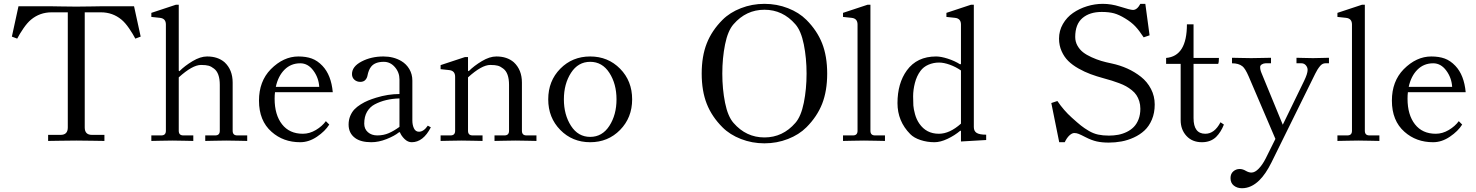

<svg xmlns="http://www.w3.org/2000/svg" viewBox="-20 -747 7832 1019"><path d="M43 -552.7 78.1 -713.9H241.2Q243.2 -713.9 301.3 -712.9Q359.4 -711.9 384.8 -711.9Q410.2 -711.9 468.3 -712.9Q526.4 -713.9 528.3 -713.9H691.4L726.6 -552.7L698.2 -542Q686 -565.9 665.3 -596.2Q644.5 -626.5 625 -642.6Q578.1 -681.6 515.6 -681.6H429.7V-70.3Q429.7 -31.2 467.8 -31.2H534.2V1Q529.3 1 470.7 0Q412.1 -1 384.8 -1Q357.4 -1 299.1 0Q240.7 1 235.4 1V-31.2H301.8Q339.8 -31.2 339.8 -70.3V-681.6H253.9Q191.4 -681.6 144.5 -642.6Q125 -626.5 104.2 -596.2Q83.5 -565.9 71.3 -542Z M783.2 1V-28.3H835.9Q860.4 -28.3 860.4 -52.7V-616.7Q860.4 -648.9 829.1 -652.3L783.2 -657.2V-678.7L913.1 -721.7H928.7V-372.1L932.1 -369.1Q960.9 -397.9 1002.2 -422.6Q1043.5 -447.3 1079.1 -447.3Q1136.2 -447.3 1171.9 -416.5Q1214.8 -376.5 1214.8 -308.6V-52.7Q1214.8 -28.3 1239.3 -28.3H1292V1Q1290.5 1 1243.9 0Q1197.3 -1 1180.7 -1Q1164.1 -1 1117.4 0Q1070.8 1 1069.3 1V-28.3H1122.1Q1146.5 -28.3 1146.5 -52.7V-296.4Q1146.5 -359.9 1115.7 -382.8Q1101.6 -394 1087.4 -398.2Q1073.2 -402.3 1046.9 -402.3Q1001.5 -402.3 928.7 -336.4V-52.7Q928.7 -28.3 953.1 -28.3H1005.9V1Q1004.4 1 957.8 0Q911.1 -1 894.5 -1Q877.9 -1 831.3 0Q784.7 1 783.2 1Z M1354.5 -212.9Q1354.5 -315.4 1417 -379.4Q1484.4 -447.3 1563.5 -447.3Q1604.5 -447.3 1634.8 -436.3Q1665 -425.3 1691.4 -397.5Q1737.8 -348.6 1746.1 -257.8H1439.5Q1437.5 -242.7 1437.5 -223.1Q1437.5 -137.7 1476.8 -87.4Q1516.1 -37.1 1587.4 -37.1Q1623 -37.1 1656.5 -57.1Q1689.9 -77.1 1709.5 -104L1727.5 -85.9Q1705.6 -50.8 1662.4 -21.5Q1619.1 7.8 1573.2 7.8Q1483.4 7.8 1421.4 -47.4Q1354.5 -106 1354.5 -212.9ZM1443.8 -286.1H1674.3Q1671.4 -334.5 1642.8 -372.8Q1614.3 -411.1 1573.7 -411.1Q1523.9 -411.1 1490 -377.2Q1456.1 -343.3 1443.8 -286.1Z M1830.1 -85.9Q1830.1 -110.4 1838.6 -131.1Q1847.2 -151.9 1860.8 -166.3Q1874.5 -180.7 1894.5 -193.1Q1914.6 -205.6 1933.6 -213.4Q1952.6 -221.2 1976.1 -228.5Q2039.6 -248 2100.1 -248V-325.7Q2100.1 -362.8 2075.7 -390.9Q2051.3 -418.9 2017.1 -418.9Q1970.2 -418.9 1949.7 -393.1Q1936 -376 1930.2 -345.2Q1927.7 -332 1918.5 -322.3Q1909.2 -312.5 1892.1 -312.5Q1873.5 -312.5 1860.8 -324Q1848.1 -335.4 1848.1 -354Q1848.1 -394 1899.2 -420.7Q1950.2 -447.3 2015.1 -447.3Q2068.4 -447.3 2109.4 -423.3Q2136.7 -407.2 2152.6 -380.1Q2168.5 -353 2168.5 -319.3V-107.4Q2168.5 -83.5 2177 -65.7Q2185.5 -47.9 2203.6 -47.9Q2228.5 -47.9 2250.5 -80.1L2266.6 -71.3Q2226.1 7.8 2165 7.8Q2144.5 7.8 2127 -9.3Q2109.4 -26.4 2102.1 -45.9L2096.2 -43.9Q2074.2 -25.9 2032 -9Q1989.7 7.8 1950.7 7.8Q1895 7.8 1864.7 -14.6Q1830.1 -40 1830.1 -85.9ZM1913.1 -90.8Q1913.1 -62.5 1932.6 -45.4Q1952.1 -28.3 1982.4 -28.3Q2015.6 -28.3 2043.2 -40.3Q2070.8 -52.2 2100.1 -73.7V-224.6Q2024.4 -222.7 1968.3 -192.9Q1943.4 -179.7 1928.2 -154.1Q1913.1 -128.4 1913.1 -90.8Z M2318.4 1V-28.3H2371.1Q2395.5 -28.3 2395.5 -52.7V-339.4Q2395.5 -371.6 2364.3 -375L2318.4 -379.9V-401.4L2448.2 -444.3H2463.9V-372.1L2467.3 -369.1Q2496.1 -397.9 2537.4 -422.6Q2578.6 -447.3 2614.3 -447.3Q2671.4 -447.3 2707 -416.5Q2750 -376.5 2750 -308.6V-52.7Q2750 -28.3 2774.4 -28.3H2827.1V1Q2825.7 1 2779.1 0Q2732.4 -1 2715.8 -1Q2699.2 -1 2652.6 0Q2606 1 2604.5 1V-28.3H2657.2Q2681.6 -28.3 2681.6 -52.7V-296.4Q2681.6 -359.9 2650.9 -382.8Q2636.7 -394 2622.6 -398.2Q2608.4 -402.3 2582 -402.3Q2536.6 -402.3 2463.9 -336.4V-52.7Q2463.9 -28.3 2488.3 -28.3H2541V1Q2539.6 1 2492.9 0Q2446.3 -1 2429.7 -1Q2413.1 -1 2366.5 0Q2319.8 1 2318.4 1Z M2889.6 -219.7Q2889.6 -317.4 2953.6 -382.3Q3017.6 -447.3 3112.3 -447.3Q3207 -447.3 3271 -382.3Q3335 -317.4 3335 -219.7Q3335 -122.6 3271 -57.4Q3207 7.8 3112.3 7.8Q3017.6 7.8 2953.6 -57.4Q2889.6 -122.6 2889.6 -219.7ZM3010.5 -360.4Q2972.7 -301.8 2972.7 -219.7Q2972.7 -137.7 3010.5 -79.1Q3048.3 -20.5 3112.3 -20.5Q3176.3 -20.5 3214.1 -79.1Q3252 -137.7 3252 -219.7Q3252 -301.8 3214.1 -360.4Q3176.3 -418.9 3112.3 -418.9Q3048.3 -418.9 3010.5 -360.4Z M3814.5 -641.6Q3853.5 -680.7 3912.4 -703.6Q3971.2 -726.6 4037.1 -726.6Q4103 -726.6 4161.9 -703.6Q4220.7 -680.7 4259.8 -641.6Q4316.4 -585 4343.3 -516.8Q4370.1 -448.7 4370.1 -356.4Q4370.1 -264.2 4343.3 -196Q4316.4 -127.9 4259.8 -71.3Q4220.7 -32.2 4161.9 -9.3Q4103 13.7 4037.1 13.7Q3971.2 13.7 3912.4 -9.3Q3853.5 -32.2 3814.5 -71.3Q3757.8 -127.9 3731 -196Q3704.1 -264.2 3704.1 -356.4Q3704.1 -448.7 3731 -516.8Q3757.8 -585 3814.5 -641.6ZM3873 -94.7Q3939.9 -17.6 4037.1 -17.6Q4134.3 -17.6 4201.2 -94.7Q4231.4 -128.9 4246.1 -201.7Q4260.7 -274.4 4260.7 -356.4Q4260.7 -438.5 4246.1 -511.2Q4231.4 -584 4201.2 -618.2Q4134.3 -695.3 4037.1 -695.3Q3939.9 -695.3 3873 -618.2Q3842.8 -584 3828.1 -511.2Q3813.5 -438.5 3813.5 -356.4Q3813.5 -274.4 3828.1 -201.7Q3842.8 -128.9 3873 -94.7Z M4454.1 1V-28.3H4506.8Q4531.2 -28.3 4531.2 -52.7V-616.7Q4531.2 -648.9 4500 -652.3L4454.1 -657.2V-678.7L4584 -721.7H4599.6V-52.7Q4599.6 -28.3 4624 -28.3H4676.8V1Q4675.3 1 4628.7 0Q4582 -1 4565.4 -1Q4548.8 -1 4502.2 0Q4455.6 1 4454.1 1Z M4743.2 -199.7Q4743.2 -304.7 4793 -373.5Q4846.7 -447.3 4948.2 -447.3Q4973.6 -447.3 5009.8 -435.8Q5045.9 -424.3 5076.2 -405.3L5080.1 -408.2V-616.7Q5080.1 -648.9 5048.8 -652.3L5002.9 -657.2V-678.7L5132.8 -721.7H5148.4V-72.8Q5148.4 -50.8 5163.6 -41.5Q5178.7 -32.2 5213.9 -32.2V-3.9L5080.1 3.9V-51.8L5077.1 -53.7Q5046.4 -27.8 5008.5 -10Q4970.7 7.8 4939.5 7.8Q4900.4 7.8 4865.2 -3.9Q4830.1 -15.6 4811 -35.2Q4743.2 -103.5 4743.2 -199.7ZM4826.2 -235.4Q4826.2 -205.6 4827.4 -187.3Q4828.6 -168.9 4836.2 -141.1Q4843.8 -113.3 4858.9 -91.3Q4896 -37.1 4962.9 -37.1Q5020 -37.1 5080.1 -90.8V-373Q5052.7 -392.1 5020.8 -403.6Q4988.8 -415 4963.9 -415Q4934.1 -415 4907.5 -403.6Q4880.9 -392.1 4865.2 -370.6Q4845.2 -343.8 4835.7 -306.9Q4826.2 -270 4826.2 -235.4Z M5559.6 -200.2 5591.8 -210.9Q5626 -160.6 5668 -123Q5698.7 -95.2 5716.8 -80.8Q5734.9 -66.4 5759 -52.2Q5783.2 -38.1 5808.3 -32.7Q5833.5 -27.3 5865.2 -27.3Q5891.1 -27.3 5914.6 -31.7Q5938 -36.1 5959.7 -46.6Q5981.4 -57.1 5997.3 -73.2Q6013.2 -89.4 6022.7 -114Q6032.2 -138.7 6032.2 -169.9Q6032.2 -191.4 6026.4 -210Q6020.5 -228.5 6011.2 -242.4Q6002 -256.3 5986.6 -268.6Q5971.2 -280.8 5956.3 -289.1Q5941.4 -297.4 5919.4 -305.7Q5897.5 -314 5880.6 -319.1Q5863.8 -324.2 5838.9 -331.1Q5799.8 -341.8 5768.1 -353.5Q5736.3 -365.2 5703.9 -383.5Q5671.4 -401.9 5649.7 -423.3Q5627.9 -444.8 5614.3 -475.3Q5600.6 -505.9 5600.6 -542Q5600.6 -584 5621.1 -619.6Q5641.6 -655.3 5674.8 -678.2Q5708 -701.2 5749.3 -713.9Q5790.5 -726.6 5833 -726.6Q5877.9 -726.6 5923.8 -711.9Q5978.5 -694.3 5993.2 -694.3Q6015.1 -694.3 6032.2 -726.6H6058.6L6081.1 -559.6L6049.8 -548.8Q6025.9 -585.4 6005.1 -607.4Q5984.4 -629.4 5951.2 -649.4Q5919.4 -668.9 5892.6 -676.3Q5865.7 -683.6 5827.1 -683.6Q5762.7 -683.6 5724.6 -650.9Q5686.5 -618.2 5686.5 -550.8Q5686.5 -525.9 5698.2 -504.9Q5710 -483.9 5728 -469.7Q5746.1 -455.6 5772.9 -443.4Q5799.8 -431.2 5824.5 -423.8Q5849.1 -416.5 5879.9 -410.2Q5923.8 -400.9 5962.9 -383.3Q6002 -365.7 6035.4 -339.4Q6068.8 -313 6088.6 -274.9Q6108.4 -236.8 6108.4 -192.4Q6108.4 -147.9 6093.5 -112.5Q6078.6 -77.1 6054.4 -54.7Q6030.3 -32.2 5997.8 -17.3Q5965.3 -2.4 5932.1 3.7Q5898.9 9.8 5864.3 9.8Q5828.6 9.8 5801 3.7Q5773.4 -2.4 5740.2 -19.5Q5715.8 -32.2 5704.3 -36.6Q5692.9 -41 5681.6 -41Q5669.4 -41 5655.5 -28.1Q5641.6 -15.1 5630.9 7.8H5601.6Z M6168.9 -408.2V-439.5Q6279.3 -448.7 6279.3 -617.7H6314.5V-439.5H6449.2Q6449.2 -416.5 6445.3 -408.2H6314.5V-120.1Q6314.5 -37.1 6377 -37.1Q6425.8 -37.1 6457.5 -98.1L6475.6 -85.9Q6460 -45.9 6434.1 -20Q6404.8 7.8 6358.9 7.8Q6307.6 7.8 6276.9 -25.6Q6246.1 -59.1 6246.1 -109.4V-408.2Z M6510.7 198.2Q6510.7 175.3 6525.4 162.6Q6540 149.9 6559.1 149.9Q6575.7 149.9 6591.8 159.7Q6607.9 168.9 6621.6 168.9Q6640.6 168.9 6660.6 147.9Q6680.7 127 6697.3 94.2L6749 -9.8L6606.9 -341.8Q6588.9 -383.3 6574.2 -395Q6554.2 -411.1 6518.6 -411.1V-440.4Q6522 -440.4 6562 -439.5Q6602.1 -438.5 6620.1 -438.5Q6638.2 -438.5 6680.2 -439.5Q6722.2 -440.4 6725.6 -440.4V-411.1H6696.8Q6686.5 -411.1 6677.2 -405.5Q6668 -399.9 6668 -391.6Q6668 -376 6674.8 -360.4L6788.1 -85L6900.9 -316.9Q6919.9 -356 6919.9 -376Q6919.9 -389.6 6910.6 -400.4Q6901.4 -411.1 6887.2 -411.1H6860.8V-440.4Q6862.8 -440.4 6898.7 -439.5Q6934.6 -438.5 6948.2 -438.5Q6961.9 -438.5 6996.6 -439.5Q7031.2 -440.4 7033.2 -440.4V-411.1H7013.7Q6999 -411.1 6986.8 -397.5Q6971.2 -378.9 6960.4 -356L6728 115.2Q6697.3 177.2 6663.1 210.4Q6620.6 252 6571.3 252Q6545.9 252 6528.3 238Q6510.7 224.1 6510.7 198.2Z M7078.1 1V-28.3H7130.9Q7155.3 -28.3 7155.3 -52.7V-616.7Q7155.3 -648.9 7124 -652.3L7078.1 -657.2V-678.7L7208 -721.7H7223.6V-52.7Q7223.6 -28.3 7248 -28.3H7300.8V1Q7299.3 1 7252.7 0Q7206.1 -1 7189.5 -1Q7172.9 -1 7126.2 0Q7079.6 1 7078.1 1Z M7367.2 -212.9Q7367.2 -315.4 7429.7 -379.4Q7497.1 -447.3 7576.2 -447.3Q7617.2 -447.3 7647.5 -436.3Q7677.7 -425.3 7704.1 -397.5Q7750.5 -348.6 7758.8 -257.8H7452.1Q7450.2 -242.7 7450.2 -223.1Q7450.2 -137.7 7489.5 -87.4Q7528.8 -37.1 7600.1 -37.1Q7635.7 -37.1 7669.2 -57.1Q7702.6 -77.1 7722.2 -104L7740.2 -85.9Q7718.3 -50.8 7675 -21.5Q7631.8 7.8 7585.9 7.8Q7496.1 7.8 7434.1 -47.4Q7367.2 -106 7367.2 -212.9ZM7456.5 -286.1H7687Q7684.1 -334.5 7655.5 -372.8Q7627 -411.1 7586.4 -411.1Q7536.6 -411.1 7502.7 -377.2Q7468.8 -343.3 7456.5 -286.1Z"/></svg>

Font: Theano Old Style
Style: Regular
Weight: 400
Designer: Alexey Kryukov
Version: Version 2.00